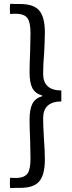

<svg xmlns="http://www.w3.org/2000/svg" viewBox="-20 -793 370 980"><path d="M33.2 167Q30.3 166 30.3 140.6Q30.3 115.2 33.2 114.3Q34.2 114.3 38.1 114.3Q43 115.2 46.9 115.2H61.5Q104.5 115.2 121.1 91.8Q135.7 70.3 135.7 15.6Q135.7 -16.6 133.8 -78.1Q130.9 -144.5 130.9 -182.6Q130.9 -235.4 145.5 -263.7Q160.2 -292 195.3 -301.8V-305.7Q160.2 -315.4 145.5 -342.8Q130.9 -370.1 130.9 -423.8Q130.9 -462.9 133.8 -529.3Q135.7 -589.8 135.7 -622.1Q135.7 -676.8 121.1 -699.2Q104.5 -722.7 61.5 -722.7H46.9Q43.9 -722.7 39.1 -721.7Q35.2 -721.7 33.2 -721.7Q30.3 -722.7 30.3 -747.6Q30.3 -772.5 33.2 -773.4Q36.1 -773.4 43 -773.4Q52.7 -772.5 57.6 -772.5H82Q149.4 -772.5 177.7 -742.2Q209 -709 209 -627Q209 -587.9 205.1 -519.5Q200.2 -463.9 200.2 -416Q200.2 -332 293 -331.1V-275.4Q200.2 -274.4 200.2 -189.5Q200.2 -153.3 204.1 -88.9Q209 -19.5 209 20.5Q209 102.5 177.7 135.7Q149.4 166 82 166H57.6Q52.7 166 44.9 166.5Q37.1 167 33.2 167Z"/></svg>

Font: Bpmf GenSeki Gothic R
Style: R
Weight: 400
Foundry: But Ko
Version: Version 1.320